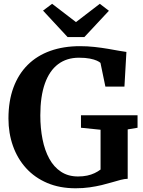

<svg xmlns="http://www.w3.org/2000/svg" viewBox="-20 -1000 769 1031"><path d="M385.8 11Q300.6 11 233.6 -17.5Q166.5 -46 120.1 -97.1Q73.7 -148.2 49.6 -216.4Q25.4 -284.6 25.4 -363.4Q25.4 -457.4 52.2 -529.9Q79 -602.3 129 -651.8Q178.9 -701.3 249.9 -726.7Q320.9 -752.1 409.4 -752.1Q449 -752.1 487.6 -747.9Q526.2 -743.6 560.2 -737.8Q594.2 -732 619.9 -727.2Q645.6 -722.5 658.8 -721.1L648.2 -534.9H545.9L519.5 -662.4Q514.2 -667.7 500.2 -674.2Q486.1 -680.7 462.3 -685.4Q438.5 -690.1 404 -690.1Q338.1 -690.1 291.8 -655.2Q245.4 -620.2 221 -551.3Q196.5 -482.4 196.5 -380.6Q196.5 -311.7 208.4 -252.1Q220.2 -192.5 244.8 -147.7Q269.4 -102.9 307.8 -77.7Q346.1 -52.4 398.8 -52.4Q425.8 -52.4 447.9 -57.1Q470.1 -61.8 488 -70.4Q505.9 -78.9 520 -89.6V-303.3L414.8 -314V-381H718.6V-314L665.7 -305.1V-40Q648.5 -39.5 627.5 -34Q606.5 -28.5 581.3 -21Q556.2 -13.5 526.2 -6.2Q496.2 1 461.2 6Q426.1 11 385.8 11ZM342.9 -801 211.1 -943 259.9 -979.6 388 -881.4 516 -979.6 564.8 -942.2 433.1 -801Z"/></svg>

Font: Merriweather Light
Style: Regular
Weight: 300
Designer: Eben Sorkin
Foundry: Eben Sorkin
Version: Version 2.100